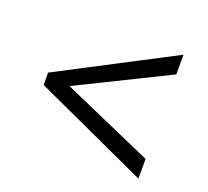

<svg xmlns="http://www.w3.org/2000/svg" viewBox="-92 -680 775 715"><g transform="rotate(20 296.0 -322.5)"><path d="M70 -284V-333L521 -568V-490L162 -313L521 -155V-77Z"/></g></svg>

Font: umalayalam25
Style: Book
Weight: 400
Designer: Jelle Bosma - Monotype Design Team
Foundry: Monotype Imaging Inc.
Version: Version 2.003